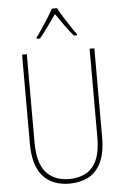

<svg xmlns="http://www.w3.org/2000/svg" viewBox="-62 -994 679 1048"><g transform="rotate(-5 277.0 -470.0)"><path d="M475 -228Q475 -140 449 -87.5Q423 -35 378 -12.5Q333 10 277 10Q182 10 130.5 -48Q79 -106 79 -228V-714H105V-232Q105 -117 150.5 -66Q196 -15 277 -15Q328 -15 367 -35.5Q406 -56 427.5 -103Q449 -150 449 -228V-714H475ZM291 -950Q303 -927 322 -897Q341 -867 359 -839.5Q377 -812 387 -800V-793H370Q347 -819 322 -854.5Q297 -890 277 -919Q257 -891 231.5 -855Q206 -819 184 -793H166V-800Q179 -817 197 -844Q215 -871 233 -899.5Q251 -928 263 -950Z"/></g></svg>

Font: Noto Sans Myanmar Condensed Thin
Style: Regular
Weight: 100
Width: 3
Designer: Monotype Design Team
Foundry: Monotype Imaging Inc.
Version: Version 2.107; ttfautohint (v1.8.4.7-5d5b)